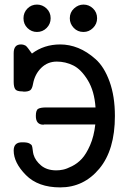

<svg xmlns="http://www.w3.org/2000/svg" viewBox="-20 -814 565 842"><path d="M40 -153.8Q40 -189.9 76.2 -189.9H80.1Q99.1 -189.9 108.6 -185.1Q118.2 -180.2 120.1 -174.6Q122.1 -168.9 123.5 -156Q125 -143.1 127 -136.2Q134.8 -109.4 160.4 -88.1Q186 -66.9 227.1 -66.9Q241.2 -66.9 256.6 -70.1Q272 -73.2 295.9 -85.2Q319.8 -97.2 338.9 -117.7Q357.9 -138.2 375 -177Q392.1 -215.8 397.9 -268.1H173.8H172.9Q171.9 -267.1 170.9 -267.1Q136.7 -267.1 137.2 -306.2Q137.2 -331.1 147.7 -336.9Q158.2 -342.8 182.1 -342.8H398.9Q394 -414.6 365 -462.2Q335.9 -509.8 301.5 -526.9Q267.1 -543.9 229 -543.9Q189 -543.9 160.9 -516.4Q132.8 -488.8 125 -446.8Q121.1 -423.8 112.1 -418Q103 -412.1 85 -412.1Q84 -412.1 81.5 -412.6Q79.1 -413.1 78.1 -413.1Q53.2 -413.1 46.6 -423.1Q40 -433.1 40 -455.1V-581.1Q40 -619.1 71.8 -619.1Q77.6 -619.1 82.8 -617.7Q87.9 -616.2 91.1 -614.5Q94.2 -612.8 98.1 -608.4Q102.1 -604 104 -601.1Q106 -598.1 111.6 -590.6Q117.2 -583 120.1 -579.1Q173.3 -619.1 244.1 -619.1Q284.2 -619.1 323 -603.5Q361.8 -587.9 399.4 -554.4Q437 -521 460.4 -456.5Q483.9 -392.1 483.9 -305.2Q483.9 -156.2 415.5 -74.2Q347.2 7.8 244.1 7.8Q147 7.8 93.5 -46.4Q40 -100.6 40 -153.8ZM83 -733.9Q83 -758.8 100.1 -776.4Q117.2 -793.9 142.1 -793.9Q166 -793.9 184.1 -776.9Q202.1 -759.8 202.1 -733.9Q202.1 -709 184.6 -691.4Q167 -673.8 142.1 -673.8Q118.2 -673.8 100.6 -690.9Q83 -708 83 -733.9ZM286.1 -733.9Q286.1 -759.8 304.7 -776.9Q323.2 -793.9 346.2 -793.9Q370.1 -793.9 387.9 -776.9Q405.8 -759.8 405.8 -733.9Q405.8 -709 387.9 -691.4Q370.1 -673.8 346.2 -673.8Q320.3 -673.8 303.2 -691.9Q286.1 -710 286.1 -733.9Z"/></svg>

Font: CMU Typewriter Text
Style: Bold
Weight: 700
Version: Version 0.7.0